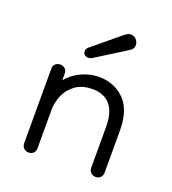

<svg xmlns="http://www.w3.org/2000/svg" viewBox="-94 -522 542 605"><g transform="rotate(20 177.5 -220.0)"><path d="M293 10Q283 10 276.5 3.5Q270 -3 270 -13V-149Q270 -199 249 -223Q228 -247 190 -247Q155 -247 132.5 -230.5Q110 -214 100 -189.5Q90 -165 90 -141V-13Q90 -3 84 3.5Q78 10 68 10Q58 10 51.5 3.5Q45 -3 45 -13V-263Q45 -274 52 -279.5Q59 -285 68 -285Q76 -285 83 -279.5Q90 -274 90 -263V-241Q110 -264 138 -277Q166 -290 196 -290Q247 -290 281 -256.5Q315 -223 315 -153V-13Q315 -3 309 3.5Q303 10 293 10ZM132 -365 224 -441Q235 -450 244 -450Q255 -450 262.5 -442Q270 -434 270 -423Q270 -411 259 -404L154 -338Q148 -335 143 -335Q125 -335 125 -352Q125 -359 132 -365Z"/></g></svg>

Font: Dongle Light
Style: Regular
Weight: 300
Designer: Yanghee Ryu
Foundry: Yanghee Ryu
Version: Version 2.000